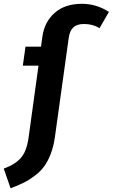

<svg xmlns="http://www.w3.org/2000/svg" viewBox="-96 -777 597 1017"><path d="M337.9 -756.8Q414.6 -756.8 481 -713.9L431.2 -627.9Q396 -649.9 349.1 -649.9Q312.5 -649.9 293 -632.3Q273.4 -614.7 268.1 -577.1L194.8 -50.8Q188 -2 173.1 37.1Q158.2 76.2 138.7 103.3Q119.1 130.4 89.6 152.8Q60.1 175.3 30.5 190.2Q1 205.1 -40 220.2L-76.2 116.2Q-45.9 104.5 -25.6 92.5Q-5.4 80.6 12 62Q29.3 43.5 39.6 16.8Q49.8 -9.8 55.2 -46.9L107.9 -429.2H24.9L39.1 -529.8H121.1L128.9 -585Q140.1 -662.1 194.3 -709.5Q248.5 -756.8 337.9 -756.8Z"/></svg>

Font: FiraGO SemiBold
Style: Italic
Weight: 600
Italic angle: -8°
Designer: bBox Type GmbH
Foundry: bBox Type GmbH
Version: Version 1.001;PS 001.001;hotconv 1.0.88;makeotf.lib2.5.64775